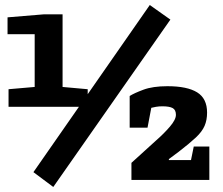

<svg xmlns="http://www.w3.org/2000/svg" viewBox="-20 -716 886 764"><path d="M14 -291V-361L118 -370V-580H10V-647L155 -659H229V-370L329 -361V-291ZM192 28 113 -31 576 -696 658 -638ZM503 0V-68L601 -157Q632 -184 656 -212Q680 -240 680 -259Q680 -279 667 -286Q654 -293 626 -293Q613 -293 601 -291Q589 -289 582 -287L567 -208H496V-334Q513 -345 550.5 -359Q588 -373 646 -373Q725 -373 764.5 -348.5Q804 -324 804 -268Q804 -238 794 -215Q784 -192 759.5 -169Q735 -146 691 -112L652 -83V-79H740L751 -133H813V0Z"/></svg>

Font: Faustina Light ExtraBold
Style: Regular
Weight: 800
Version: Version 1.200